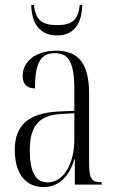

<svg xmlns="http://www.w3.org/2000/svg" viewBox="-20 -750 469 780"><path d="M212 -606C282 -606 313 -657 314 -730H304C298 -669 273 -648 212 -648C149 -648 124 -670 118 -730H107C108 -656 141 -606 212 -606ZM157 10C216 10 261 -30 282 -103H284V0H393V-10H391C353 -10 342 -21 342 -90V-369C342 -496 296 -544 208 -544C126 -544 72 -501 72 -442C72 -407 91 -391 122 -391C122 -498 147 -534 203 -534C259 -534 282 -497 282 -385V-300L218 -297C98 -291 40 -243 40 -141C40 -40 88 10 157 10ZM174 -9C124 -9 101 -52 101 -140C101 -232 133 -282 229 -287L282 -290V-184C282 -84 238 -9 174 -9Z"/></svg>

Font: Noto Serif Display ExtraCondensed Light
Style: Regular
Weight: 300
Width: 2
Designer: Monotype Design Team
Foundry: Monotype Imaging Inc.
Version: Version 2.009